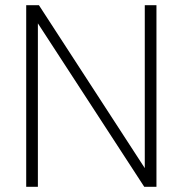

<svg xmlns="http://www.w3.org/2000/svg" viewBox="-20 -720 704 740"><path d="M81 0V-700H130L538 -72V-700H583V0H536L126 -630V0Z"/></svg>

Font: DM Sans 9pt ExtraLight
Style: Regular
Weight: 250
Version: Version 4.004;gftools[0.9.30]